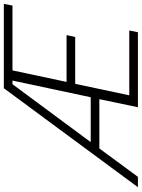

<svg xmlns="http://www.w3.org/2000/svg" viewBox="111 -850 739 1001"><g transform="rotate(-90 480.5 -349.5)"><path d="M521 -699H961L952 -654H614L554 -372H798L788 -327H544L484 -45H822L813 0H422L464 -201H207L59 0H5ZM474 -246 561 -654H542L240 -246Z"/></g></svg>

Font: Prompt ExtraLight
Style: Italic
Weight: 275
Italic angle: -12°
Designer: Katatrad Team
Foundry: CadsonDemak
Version: Version 1.000